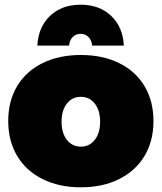

<svg xmlns="http://www.w3.org/2000/svg" viewBox="-20 -789 688 817"><path d="M633 -274Q633 -189 595 -125.5Q557 -62 487 -27Q417 8 324 8Q231 8 161 -27Q91 -62 53 -125.5Q15 -189 15 -274Q15 -359 53 -422.5Q91 -486 161 -520.5Q231 -555 324 -555Q417 -555 487 -520.5Q557 -486 595 -422.5Q633 -359 633 -274ZM242 -271Q242 -223 264.5 -194Q287 -165 324 -165Q361 -165 383.5 -194Q406 -223 406 -271Q406 -319 383.5 -348Q361 -377 324 -377Q287 -377 264.5 -348Q242 -319 242 -271ZM139 -595Q143 -674 193 -721.5Q243 -769 323 -769Q403 -769 453 -721.5Q503 -674 507 -595H372Q370 -618 356.5 -631.5Q343 -645 323 -645Q303 -645 289.5 -631.5Q276 -618 274 -595Z"/></svg>

Font: Gontserrat Black
Style: Regular
Weight: 900
Designer: Julieta Ulanovsky
Foundry: Julieta Ulanovsky
Version: Version 6.001